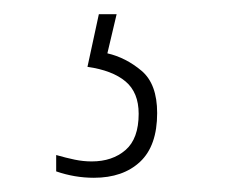

<svg xmlns="http://www.w3.org/2000/svg" viewBox="-20 -29 316 270"><path d="M112 221Q85 221 59 212V189Q73 193 85 195.5Q97 198 109 198Q138 198 156.5 182Q175 166 175 131Q175 101 156.5 85.5Q138 70 103 65L119 -9H144L131 46Q157 52 179 70.5Q201 89 201 130Q201 176 177 198.5Q153 221 112 221Z"/></svg>

Font: Noto Serif Ethiopic Condensed Thin
Style: Regular
Weight: 100
Width: 3
Designer: Monotype Design Team
Foundry: Monotype Imaging Inc.
Version: Version 2.102; ttfautohint (v1.8.4.7-5d5b)